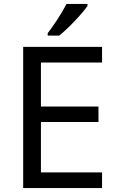

<svg xmlns="http://www.w3.org/2000/svg" viewBox="-20 -951 596 971"><path d="M221.2 -771H279.3C299.8 -787.1 325.2 -810.5 355.5 -842.3C385.7 -874 408.2 -899.9 422.4 -920.9V-931.2H316.4C303.2 -905.8 287.6 -878.9 268.6 -850.1C249.5 -821.3 233.4 -798.8 221.2 -783.2ZM496.1 -79.1H187V-334H478V-412.1H187V-634.8H496.1V-713.9H97.2V0H496.1Z"/></svg>

Font: Noto Reveo Sans
Style: Regular
Weight: 400
Designer: Monotype Design team
Foundry: Monotype Imaging Inc.
Version: Version 1.04